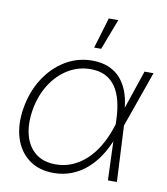

<svg xmlns="http://www.w3.org/2000/svg" viewBox="-83 -805 768 884"><g transform="rotate(10 300.5 -362.5)"><path d="M226.6 9.8Q157.7 9.8 111.1 -24.9Q64.5 -59.6 45.2 -120.8Q25.9 -182.1 39.1 -260.7Q52.2 -339.4 91.3 -400.4Q130.4 -461.4 188 -496.1Q245.6 -530.8 313.5 -530.8Q359.4 -530.8 393.6 -515.6Q427.7 -500.5 450.4 -472.4Q473.1 -444.3 485.4 -405.8Q497.6 -367.2 499 -320.8H512.7L508.3 -264.6L521.5 0H479.5L469.2 -281.7Q467.8 -329.1 458.3 -367.7Q448.7 -406.2 430.2 -433.6Q411.6 -460.9 382.8 -475.8Q354 -490.7 312.5 -490.7Q256.8 -490.7 208.5 -461.7Q160.2 -432.6 127 -380.6Q93.8 -328.6 82 -260.3Q70.8 -192.4 84.7 -140.6Q98.6 -88.9 135.3 -59.8Q171.9 -30.8 228.5 -30.8Q269 -30.8 304.4 -45.4Q339.8 -60.1 369.9 -87.4Q399.9 -114.7 423.1 -152.8Q446.3 -190.9 462.4 -237.8L558.6 -522.5H600.6L507.8 -259.8L493.2 -199.2H479.5Q462.9 -153.3 438.2 -115Q413.6 -76.7 381.6 -48.6Q349.6 -20.5 310.5 -5.4Q271.5 9.8 226.6 9.8ZM311 -591.3 354 -734.9H398.4L343.8 -591.3Z"/></g></svg>

Font: Inter 28pt ExtraLight
Style: Italic
Weight: 250
Italic angle: -9.3988°
Designer: Rasmus Andersson
Foundry: rsms
Version: Version 4.001;git-66647c0bb